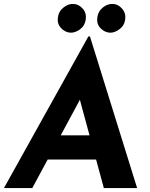

<svg xmlns="http://www.w3.org/2000/svg" viewBox="-39 -949 755 969"><path d="M124 0H-19L407 -765H415L653 0H485L339 -538L453 -610ZM241 -266H462L498 -144H181ZM253 -860Q257 -892 282 -911.5Q307 -931 333 -929Q358 -928 378 -906Q398 -884 394 -852Q390 -820 365.5 -801.5Q341 -783 316 -784Q289 -786 269 -807.5Q249 -829 253 -860ZM452 -860Q456 -892 480.5 -911.5Q505 -931 532 -929Q557 -928 577 -905.5Q597 -883 593 -852Q589 -820 564 -801.5Q539 -783 515 -784Q488 -786 468 -807Q448 -828 452 -860Z"/></svg>

Font: Josefin Sans Thin
Style: Bold Italic
Weight: 700
Italic angle: -7°
Version: Version 2.000